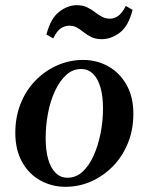

<svg xmlns="http://www.w3.org/2000/svg" viewBox="-20 -710 573 740"><path d="M300 -479Q353 -479 397 -454.5Q441 -430 467.5 -383.5Q494 -337 494 -271Q494 -210 473 -158.5Q452 -107 415.5 -69.5Q379 -32 332 -11Q285 10 232 10Q180 10 135.5 -14.5Q91 -39 65 -86Q39 -133 39 -198Q39 -259 59.5 -310.5Q80 -362 116.5 -399.5Q153 -437 200.5 -458Q248 -479 300 -479ZM240 -25Q273 -25 298 -48Q323 -71 340.5 -109.5Q358 -148 367.5 -195.5Q377 -243 377 -292Q377 -338 367.5 -372Q358 -406 339 -425Q320 -444 293 -444Q260 -444 235 -421Q210 -398 192 -359.5Q174 -321 165 -273.5Q156 -226 156 -178Q156 -131 165.5 -97Q175 -63 194 -44Q213 -25 240 -25ZM465 -687 491 -672Q475 -609 441.5 -584Q408 -559 372 -559Q349 -559 332.5 -567Q316 -575 303 -585.5Q290 -596 277 -603.5Q264 -611 246 -611Q231 -611 215.5 -601.5Q200 -592 185 -562L159 -577Q175 -639 208 -664.5Q241 -690 276 -690Q299 -690 315.5 -682Q332 -674 345.5 -663.5Q359 -653 373 -645.5Q387 -638 405 -638Q419 -638 434 -647.5Q449 -657 465 -687Z"/></svg>

Font: Brygada 1918 SemiBold
Style: Italic
Weight: 600
Italic angle: -8°
Designer: Mateusz Machalski | Borys Kosmynka | Przemek Hoffer
Foundry: NIEPODLEGLA 2018
Version: Version 3.006